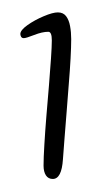

<svg xmlns="http://www.w3.org/2000/svg" viewBox="-20 -608 156 302"><path d="M63 -326.5Q56 -326.5 52.2 -332.2Q48.5 -338 48.5 -347.5Q48.5 -360 49.8 -380.8Q51 -401.5 53 -425.8Q55 -450 57 -473.5Q59 -497 60.2 -516Q61.5 -535 61.5 -544.5Q61.5 -558 56 -558Q46.5 -558 33.8 -553Q21 -548 17.5 -548Q14.5 -548 13.2 -550.2Q12 -552.5 12 -554.5Q12 -560.5 23.2 -568.5Q34.5 -576.5 48.8 -582.5Q63 -588.5 71 -588.5Q79.5 -588.5 84 -582.5Q88.5 -576.5 90.2 -567Q92 -557.5 92 -546.5Q92 -534.5 91 -516Q90 -497.5 88.2 -475.8Q86.5 -454 84.8 -432Q83 -410 81.5 -390.5Q80 -371 79 -357.5Q77 -326.5 63 -326.5Z"/></svg>

Font: Gluten Thin
Style: Regular
Weight: 100
Designer: Tyler Finck
Foundry: Etcetera Type Company
Version: Version 1.300